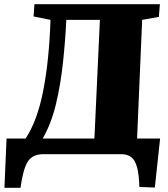

<svg xmlns="http://www.w3.org/2000/svg" viewBox="-20 -730 797 909"><path d="M1 159 11 -74H101Q157 -158 185 -302.5Q213 -447 219 -636L139 -652L143 -710H737L732 -650L653 -636L629 -74H738L713 158L640 155Q638 94 628.5 60.5Q619 27 601 13.5Q583 0 553 0H185Q133 0 111 36Q89 72 77 159ZM182 -74H427L453 -636H294Q289 -535 278 -432.5Q267 -330 245 -237.5Q223 -145 182 -74Z"/></svg>

Font: Literata 36pt ExtraBold
Style: Italic
Weight: 800
Italic angle: -2°
Designer: Latin by Veronika Burian and Jose Scaglione. Greek by Irene Vlachou. Cyrillic by Vera Evstafieva
Foundry: TypeTogether
Version: Version 3.002